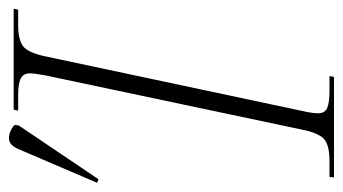

<svg xmlns="http://www.w3.org/2000/svg" viewBox="-214 -576 765 428"><g transform="rotate(-90 168.0 -362.5)"><path d="M-14 0 -13 -10H21Q55 -10 69 -20Q83 -30 91 -64L214 -646Q218 -668 218 -678Q218 -692 207 -698Q196 -704 169 -704H135L137 -714H362L360 -704H326Q293 -704 278.5 -693Q264 -682 256 -644L134 -70Q129 -48 129 -36Q129 -20 141 -15Q153 -10 180 -10H212L210 0ZM-18 -525 -26 -528 49 -703Q58 -725 74 -724.5Q90 -724 103 -712L102 -703Z"/></g></svg>

Font: Noto Serif Display SemiCondensed ExtraLight
Style: Italic
Weight: 200
Width: 4
Italic angle: -12°
Designer: Monotype Design Team
Foundry: Monotype Imaging Inc.
Version: Version 2.009